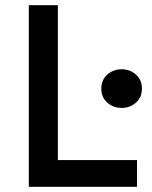

<svg xmlns="http://www.w3.org/2000/svg" viewBox="-20 -720 584 740"><path d="M91 0V-700H203V-103H508V0ZM449 -304Q416.5 -304 393.5 -324.5Q370.5 -345 370.5 -378.5Q370.5 -412 393.5 -432.5Q416.5 -453 449 -453Q481 -453 504 -432.5Q527 -412 527 -378.5Q527 -345 504 -324.5Q481 -304 449 -304Z"/></svg>

Font: Geologica
Style: Regular
Weight: 400
Designer: Sindre Bremnes, Frode Helland
Foundry: Monokrom Skriftforlag AS
Version: Version 1.010; ttfautohint (v1.8.4.7-5d5b);gftools[0.9.28]